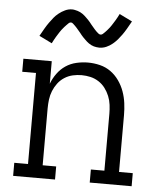

<svg xmlns="http://www.w3.org/2000/svg" viewBox="-53 -802 707 849"><g transform="rotate(5 300.0 -378.0)"><path d="M37 0V-58H98V-462H37V-520H163V-420Q172 -444 187.5 -465.5Q203 -487 224.5 -501.5Q246 -516 272 -522Q298 -528 323 -528Q350 -528 376.5 -521.5Q403 -515 424.5 -499.5Q446 -484 461.5 -462Q477 -440 486 -415Q495 -390 498.5 -363.5Q502 -337 502 -310V-58H563V0H377V-58H437V-310Q437 -330 434.5 -350Q432 -370 424.5 -388.5Q417 -407 405 -423Q393 -439 376 -450Q359 -461 339.5 -465.5Q320 -470 300 -470Q280 -470 260.5 -465.5Q241 -461 224 -450Q207 -439 195 -423Q183 -407 175.5 -388.5Q168 -370 165.5 -350Q163 -330 163 -310V-58H223V0ZM367 -598Q361 -598 354.5 -599Q348 -600 342.5 -601.5Q337 -603 331 -606Q325 -609 320 -612.5Q315 -616 310.5 -620Q306 -624 301.5 -628.5Q297 -633 292.5 -637.5Q288 -642 284.5 -646.5Q281 -651 277 -656Q273 -661 268.5 -666Q264 -671 260 -676Q256 -681 252 -684.5Q248 -688 243 -693Q238 -698 233 -698Q227 -698 223 -694Q219 -690 213.5 -684.5Q208 -679 205.5 -676Q203 -673 200 -669.5Q197 -666 193.5 -661.5Q190 -657 186.5 -651.5Q183 -646 179.5 -640.5Q176 -635 172 -628.5Q168 -622 164 -614.5Q160 -607 156 -599L99 -627Q109 -645 118 -660.5Q127 -676 136 -688.5Q145 -701 153.5 -711.5Q162 -722 174.5 -732Q187 -742 202 -749Q217 -756 233 -756Q239 -756 245.5 -754.5Q252 -753 257.5 -751.5Q263 -750 269 -747Q275 -744 280 -740.5Q285 -737 289.5 -733Q294 -729 298.5 -724.5Q303 -720 307.5 -715.5Q312 -711 315.5 -706.5Q319 -702 323 -697Q327 -692 331.5 -687Q336 -682 340 -677Q344 -672 348 -668.5Q352 -665 357 -660.5Q362 -656 367 -656Q373 -656 377 -659.5Q381 -663 386.5 -668.5Q392 -674 394.5 -677Q397 -680 400 -683.5Q403 -687 406.5 -691.5Q410 -696 413.5 -701.5Q417 -707 420.5 -712.5Q424 -718 428 -724.5Q432 -731 436 -738.5Q440 -746 444 -754L501 -726Q491 -708 482 -692.5Q473 -677 464 -664.5Q455 -652 446.5 -642Q438 -632 425.5 -621.5Q413 -611 398 -604.5Q383 -598 367 -598Z"/></g></svg>

Font: Iosevka Etoile Light
Style: Regular
Weight: 300
Designer: Belleve Invis
Foundry: Belleve Invis
Version: Version 25.0.1; ttfautohint (v1.8.4)